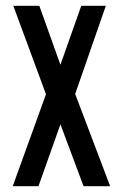

<svg xmlns="http://www.w3.org/2000/svg" viewBox="-20 -644 415 664"><path d="M24 0H113L189 -214L269 0H361L240 -319L346 -624H261L189 -420L116 -624H26L139 -318Z"/></svg>

Font: Inconsolata Condensed
Style: Bold
Weight: 700
Width: 3
Monospace: yes
Designer: Raph Levien, Cyreal, Brenton Simpson
Foundry: Raph Levien, Cyreal, Google
Version: Version 3.100